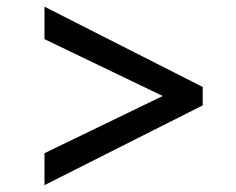

<svg xmlns="http://www.w3.org/2000/svg" viewBox="-20 -583 706 574"><path d="M113 -29.5V-125L466.5 -296L113 -466V-563L586 -323V-268Z"/></svg>

Font: Merriweather 48pt ExtraBold
Style: Regular
Weight: 800
Version: Version 2.100